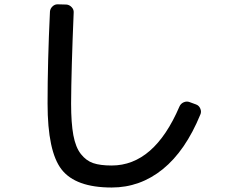

<svg xmlns="http://www.w3.org/2000/svg" viewBox="-20 -794 1040 869"><path d="M485.4 54.7Q322.3 54.7 258.8 -26.9Q195.3 -108.4 195.3 -325.2Q195.3 -515.6 206.1 -741.2Q207 -754.9 217.8 -765.1Q228.5 -775.4 243.2 -774.4L280.3 -773.4Q293.9 -772.5 304.2 -761.7Q314.5 -751 313.5 -737.3Q302.7 -480.5 301.8 -325.2Q301.8 -237.3 312 -182.1Q322.3 -127 346.2 -96.7Q370.1 -66.4 401.9 -55.7Q433.6 -44.9 485.4 -44.9Q677.7 -44.9 792 -311.5Q797.9 -325.2 811.5 -331.1Q825.2 -336.9 837.9 -332L867.2 -321.3Q880.9 -316.4 886.7 -302.2Q892.6 -288.1 886.7 -275.4Q819.3 -111.3 716.8 -28.3Q614.3 54.7 485.4 54.7Z"/></svg>

Font: Rounded-L Mgen+ 1m medium
Style: Regular
Weight: 500
Designer: [Source Han Sans]
Ryoko NISHIZUKA  (kana & ideographs); Paul D. Hunt (Latin, Greek & Cyrillic); Wenlong ZHANG  (bopomofo
Version: Version 1.059.20150602